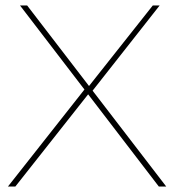

<svg xmlns="http://www.w3.org/2000/svg" viewBox="-20 -680 635 700"><path d="M301 -362 537 -660H562L311 -341ZM306 -342 36 0H9L296 -364ZM586 0H559L53 -660H79Z"/></svg>

Font: Panamera Thin
Style: Regular
Weight: 100
Designer: Bastien Sozeau
Foundry: NBR — Bastien Sozeau
Version: Version 3.003;gftools[0.9.33]